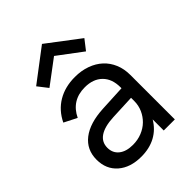

<svg xmlns="http://www.w3.org/2000/svg" viewBox="-220 -859 980 980"><g transform="rotate(-45 270.0 -369.0)"><path d="M42 -137Q42 -209 96 -251Q150 -293 250 -298L390 -305V-312Q390 -373 355.5 -407Q321 -441 261 -441Q213 -441 179 -419.5Q145 -398 125 -356L56 -391Q85 -451 138 -482.5Q191 -514 262 -514Q309 -514 347.5 -500Q386 -486 413 -461Q440 -436 455 -400.5Q470 -365 470 -321V0H390V-80Q363 -34 318.5 -10Q274 14 215 14Q136 14 89 -27Q42 -68 42 -137ZM227 -59Q262 -59 292 -71Q322 -83 343.5 -104Q365 -125 377.5 -153Q390 -181 390 -213V-236L256 -230Q191 -227 157.5 -204.5Q124 -182 124 -141Q124 -103 151.5 -81Q179 -59 227 -59ZM89 -620 263 -752 437 -620 395 -566 263 -665 131 -566Z"/></g></svg>

Font: NT Somic
Style: Regular
Weight: 400
Designer: Ravid Balaliev — lead type designer, mastering
Michael Voronin — secret advisor, marketing
Ivan Kovalenko — best boy
Foundry: NT Type
Version: Version 0.7